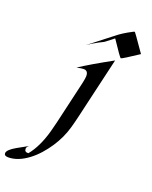

<svg xmlns="http://www.w3.org/2000/svg" viewBox="-312 -794 934 1182"><g transform="rotate(20 155.0 -202.5)"><path d="M173.3 -339.8Q173.3 -375.5 144 -375.5Q129.9 -375.5 98.6 -368.7Q167.5 -414.6 307.1 -491.2L236.3 -187Q225.6 -141.1 215.1 -95.5Q204.6 -49.8 193.8 -12.2Q183.1 25.4 167.2 59.3Q151.4 93.3 129.4 126.5Q107.4 159.7 80.6 189.9Q53.7 220.2 23.4 243.2Q-43.9 294.4 -107.9 294.4Q-134.3 294.4 -134.3 276.9Q-134.3 254.9 -81.1 224.1Q-64.5 214.4 -39.6 201.2Q-14.6 188 -7.8 183.1Q-24.9 194.8 -24.9 207.5Q-24.9 229.5 -0.5 228H0.5Q53.7 163.6 84.5 52.7Q93.3 21 100.6 -10.7L166.5 -294.9Q173.3 -326.2 173.3 -339.8ZM335 -515.6Q330.1 -515.6 261.2 -619.1L211.9 -580.6Q205.1 -575.2 196.8 -571.5Q188.5 -567.9 174.8 -560.5Q128.4 -535.6 105 -518.1L253.9 -633.8Q289.1 -663.1 350.1 -694.8Q358.4 -698.7 359.6 -698.7Q360.8 -698.7 362.1 -697.3Q363.3 -695.8 364.7 -693.8Q369.1 -688 378.4 -675.3Q391.1 -658.2 443.4 -582.5Q342.8 -515.6 335 -515.6Z"/></g></svg>

Font: Fondamento
Style: Italic
Weight: 400
Italic angle: -12°
Version: Version 1.000